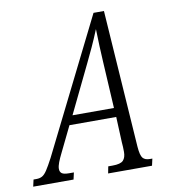

<svg xmlns="http://www.w3.org/2000/svg" viewBox="-140 -783 757 853"><g transform="rotate(-10 239.0 -357.0)"><path d="M-59 0 -52 -31H-39Q-24 -31 -13 -37Q-2 -43 9.5 -60.5Q21 -78 39 -112L339 -714H386L428 -95Q431 -55 441 -43Q451 -31 473 -31H484L477 0H279L285 -31H304Q341 -31 353 -44Q365 -57 365 -82Q365 -94 364.5 -105Q364 -116 363 -126L358 -241H147L91 -126Q80 -104 73.5 -87Q67 -70 67 -58Q67 -44 76 -37.5Q85 -31 109 -31H130L123 0ZM273 -499 168 -282H355L343 -494Q341 -530 339.5 -563.5Q338 -597 337 -641Q319 -597 304 -564.5Q289 -532 273 -499Z"/></g></svg>

Font: Noto Serif ExtraCondensed Light
Style: Italic
Weight: 300
Width: 2
Italic angle: -12°
Designer: Monotype Design Team
Foundry: Monotype Imaging Inc.
Version: Version 2.014; ttfautohint (v1.8.4.7-5d5b)